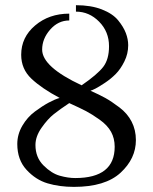

<svg xmlns="http://www.w3.org/2000/svg" viewBox="-20 -711 594 743"><path d="M117.2 -149.9Q117.2 -102.1 148.2 -71Q179.2 -40 211.2 -31Q243.2 -22 271 -22Q423.8 -22 423.8 -143.1Q423.8 -175.3 409.9 -200.7Q396 -226.1 366 -247.6Q335.9 -269 313 -281Q290 -293 248 -312Q211.9 -288.1 188.5 -269.5Q165 -251 141.1 -217Q117.2 -183.1 117.2 -149.9ZM401.9 -532.2Q401.9 -588.4 363.5 -627.2Q325.2 -666 273.9 -666V-690.9Q332 -690.9 374 -674.6Q416 -658.2 437 -632.6Q458 -606.9 467 -583Q476.1 -559.1 476.1 -536.1Q476.1 -502.9 461.4 -473.4Q446.8 -443.8 428 -424.8Q409.2 -405.8 386 -390.4Q362.8 -375 349.9 -368.4Q336.9 -361.8 330.1 -359.9Q364.3 -344.7 387.7 -331.8Q411.1 -318.8 442.1 -295.4Q473.1 -272 489.5 -240Q505.9 -208 505.9 -168.9Q505.9 -97.2 446.5 -42.5Q387.2 12.2 266.1 12.2Q210 12.2 164.1 -1.5Q118.2 -15.1 82.5 -54Q46.9 -92.8 46.9 -153.8Q46.9 -190.9 66.4 -224.4Q85.9 -257.8 115 -279.3Q144 -300.8 168.5 -314Q192.9 -327.1 210.9 -332Q141.1 -369.1 101.6 -406.5Q62 -443.8 62 -499Q62 -566.9 116 -612.5Q169.9 -658.2 248 -658.2V-631.8Q205.1 -631.8 174.1 -596.4Q143.1 -561 143.1 -519Q143.1 -452.1 295.9 -380.9Q356.9 -422.9 379.4 -452.1Q401.9 -481.4 401.9 -532.2Z"/></svg>

Font: Biolilbert
Style: Regular
Weight: 400
Designer: Philipp H. Poll
Foundry: Philipp H. Poll
Version: Version 1.1.0